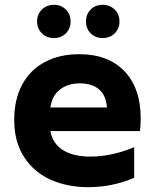

<svg xmlns="http://www.w3.org/2000/svg" viewBox="-20 -770 644 797"><path d="M39 -272Q39 -358 72.5 -419.5Q106 -481 167 -513Q228 -545 309 -545Q429 -545 496.5 -474.5Q564 -404 564 -279Q564 -253 561 -226H189Q199 -173 242 -146.5Q285 -120 356 -120Q443 -120 537 -159V-32Q446 7 346 7Q260 7 190.5 -24Q121 -55 80 -118Q39 -181 39 -272ZM311 -424Q262 -424 229 -398.5Q196 -373 189 -324H424Q420 -375 390.5 -399.5Q361 -424 311 -424ZM337 -681Q337 -711 356.5 -730.5Q376 -750 406 -750Q436 -750 456 -730.5Q476 -711 476 -681Q476 -651 456 -631.5Q436 -612 406 -612Q376 -612 356.5 -631.5Q337 -651 337 -681ZM134 -681Q134 -711 154 -730.5Q174 -750 204 -750Q234 -750 253.5 -730.5Q273 -711 273 -681Q273 -651 253.5 -631.5Q234 -612 204 -612Q174 -612 154 -631.5Q134 -651 134 -681Z"/></svg>

Font: Chess Sans
Style: Bold
Weight: 700
Designer: Wolf Bōese
Foundry: Wolf Bōese
Version: Version 7.223